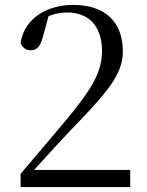

<svg xmlns="http://www.w3.org/2000/svg" viewBox="-20 -763 598 783"><path d="M64 0H511V-70H119C180 -137 239 -202 268 -232C420 -388 481 -461 481 -553C481 -671 412 -743 278 -743C176 -743 80 -691 64 -589C70 -569 86 -558 105 -558C128 -558 144 -571 154 -610L178 -697C204 -708 229 -712 254 -712C343 -712 396 -655 396 -555C396 -467 352 -397 246 -269C197 -211 130 -132 64 -54Z"/></svg>

Font: NameLogos Serif 2
Style: Regular
Weight: 500
Version: Version 0.1